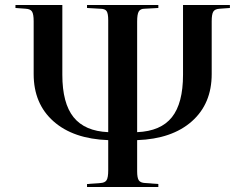

<svg xmlns="http://www.w3.org/2000/svg" viewBox="-20 -750 984 770"><path d="M329 0V-12L383 -16Q401 -17 407.5 -27.5Q414 -38 414 -67V-188Q274 -193 194.5 -263.5Q115 -334 115 -453V-665Q115 -693 108.5 -703.5Q102 -714 83 -715L42 -718V-730H230V-450Q230 -336 275 -280Q320 -224 414 -220V-669Q414 -696 407.5 -705.5Q401 -715 381 -715L329 -718V-730H615V-718L560 -715Q543 -715 536.5 -704Q530 -693 530 -664V-220Q625 -224 669.5 -280Q714 -336 714 -450V-730H902V-718L861 -715Q842 -714 835.5 -703.5Q829 -693 829 -665V-453Q829 -334 749.5 -263.5Q670 -193 530 -188V-63Q530 -37 536.5 -27Q543 -17 562 -16L615 -12V0Z"/></svg>

Font: Literata 72pt Medium
Style: Regular
Weight: 500
Designer: Latin by Veronika Burian and Jose Scaglione. Greek by Irene Vlachou. Cyrillic by Vera Evstafieva.
Foundry: TypeTogether
Version: Version 3.002